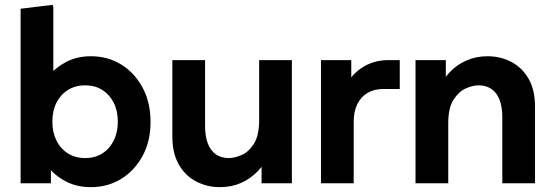

<svg xmlns="http://www.w3.org/2000/svg" viewBox="-20 -756 2282 792"><path d="M355 16Q297 16 252 -7.5Q207 -31 178.5 -67.5Q150 -104 139 -143V-363Q150 -403 178.5 -439.5Q207 -476 252 -500Q297 -524 355 -524Q425 -524 480.5 -489.5Q536 -455 568.5 -394Q601 -333 601 -253Q601 -174 568.5 -113.5Q536 -53 480.5 -18.5Q425 16 355 16ZM65 0V-720L197 -736L200 -728V-367L160 -254L190 -141V0ZM331 -104Q372 -104 402 -123Q432 -142 449 -176Q466 -210 466 -254Q466 -299 449 -332.5Q432 -366 402 -385Q372 -404 331 -404Q291 -404 260.5 -385Q230 -366 213 -332.5Q196 -299 196 -254Q196 -210 213 -176Q230 -142 260.5 -123Q291 -104 331 -104Z M1184 -508V0H1059V-121L1092 -128Q1075 -83 1044.5 -51Q1014 -19 974.5 -1.5Q935 16 887 16Q834 16 789 -7.5Q744 -31 717.5 -77.5Q691 -124 691 -192V-508H826V-235Q826 -193 837.5 -163.5Q849 -134 871 -119Q893 -104 924 -104Q948 -104 977.5 -117Q1007 -130 1028 -164Q1049 -198 1049 -261V-508Z M1304 0V-508H1429V-387L1396 -380Q1420 -440 1469 -474Q1518 -508 1582 -508H1629V-389H1562Q1524 -389 1496.5 -373Q1469 -357 1454 -326.5Q1439 -296 1439 -254V0Z M1694 0V-508H1819V-387L1786 -380Q1804 -425 1834 -457Q1864 -489 1904 -506.5Q1944 -524 1991 -524Q2045 -524 2089.5 -500.5Q2134 -477 2160.5 -431Q2187 -385 2187 -316V0H2052V-273Q2052 -316 2040.5 -345Q2029 -374 2007 -389Q1985 -404 1954 -404Q1930 -404 1901 -391Q1872 -378 1850.5 -344.5Q1829 -311 1829 -247V0Z"/></svg>

Font: Fustat ExtraBold
Style: Regular
Weight: 800
Designer: Mohamed Gaber, Khaled Hosny, Laura Garcia Mut
Foundry: Kief Type Foundry, Alif Type Foundry, Hard Type Foundry
Version: Version 1.007